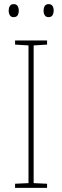

<svg xmlns="http://www.w3.org/2000/svg" viewBox="-20 -976 300 930"><path d="M208 -66H53V-86L118 -89V-756L53 -760V-780H208V-760L143 -756V-89L208 -86ZM22 -925Q22 -937 27.5 -946.5Q33 -956 46 -956Q60 -956 65.5 -946.5Q71 -937 71 -925Q71 -911 65.5 -902Q60 -893 46 -893Q33 -893 27.5 -902.5Q22 -912 22 -925ZM191 -925Q191 -937 196.5 -946.5Q202 -956 215 -956Q229 -956 234.5 -947Q240 -938 240 -925Q240 -912 234.5 -902.5Q229 -893 215 -893Q202 -893 196.5 -902.5Q191 -912 191 -925Z"/></svg>

Font: Noto Sans Malayalam UI SemiCondensed Thin
Style: Regular
Weight: 100
Width: 4
Designer: Jelle Bosma - Monotype Design Team
Foundry: Monotype Imaging Inc.
Version: Version 2.104; ttfautohint (v1.8.4.7-5d5b)